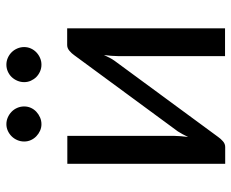

<svg xmlns="http://www.w3.org/2000/svg" viewBox="-83 -659 742 616"><g transform="rotate(-90 288.0 -351.0)"><path d="M505 -506.5V0H416V-344Q416 -354 417 -365.5Q418 -377 419.5 -388.5Q415 -378.5 410.5 -370Q406 -361.5 401 -354.5L156.5 -22Q151 -14 142.8 -6.8Q134.5 0.5 124.5 0.5H70.5V-506H160V-162Q160 -152.5 159 -141.2Q158 -130 156.5 -118.5Q161 -128 165.5 -136.2Q170 -144.5 174.5 -151.5L419 -484Q424.5 -492 433 -499.2Q441.5 -506.5 451.5 -506.5ZM254.5 -644.5Q254.5 -633 250 -623Q245.5 -613 237.5 -605.5Q229.5 -598 219.2 -593.5Q209 -589 197.5 -589Q186.5 -589 176.5 -593.5Q166.5 -598 158.8 -605.5Q151 -613 146.5 -623Q142 -633 142 -644.5Q142 -656 146.5 -666.5Q151 -677 158.8 -684.8Q166.5 -692.5 176.5 -697Q186.5 -701.5 197.5 -701.5Q209 -701.5 219.2 -697Q229.5 -692.5 237.5 -684.8Q245.5 -677 250 -666.5Q254.5 -656 254.5 -644.5ZM445 -644.5Q445 -633 440.5 -623Q436 -613 428.2 -605.5Q420.5 -598 410.2 -593.5Q400 -589 388.5 -589Q377 -589 366.8 -593.5Q356.5 -598 349 -605.5Q341.5 -613 337 -623Q332.5 -633 332.5 -644.5Q332.5 -656 337 -666.5Q341.5 -677 349 -684.8Q356.5 -692.5 366.8 -697Q377 -701.5 388.5 -701.5Q400 -701.5 410.2 -697Q420.5 -692.5 428.2 -684.8Q436 -677 440.5 -666.5Q445 -656 445 -644.5Z"/></g></svg>

Font: Lato-Regular
Style: Regular
Weight: 400
Designer: Lukasz Dziedzic with Adam Twardoch and Botio Nikoltchev
Foundry: tyPoland Lukasz Dziedzic
Version: Version 2.015; 2015-08-06; http://www.latofonts.com/